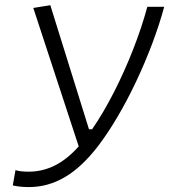

<svg xmlns="http://www.w3.org/2000/svg" viewBox="-20 -720 661 749"><path d="M92.8 9.8Q75.7 9.8 60.5 8.3Q45.4 6.8 29.8 3.4L40.5 -56.2Q50.3 -53.2 62.3 -51.8Q74.2 -50.3 92.3 -50.3Q145 -50.3 193.1 -74Q241.2 -97.7 287.1 -148.9L109.9 -689L176.3 -699.7L327.1 -215.8H339.4Q383.3 -279.8 424.6 -360.6Q465.8 -441.4 499.5 -527.6Q533.2 -613.8 554.7 -693.4H620.6Q601.6 -623.5 573.5 -549.1Q545.4 -474.6 511.2 -402.3Q477.1 -330.1 439.2 -265.6Q401.4 -201.2 362.8 -150.4Q299.3 -67.9 233.2 -29.1Q167 9.8 92.8 9.8Z"/></svg>

Font: Cascadia Code PL Light
Style: Italic
Weight: 300
Italic angle: -10°
Monospace: yes
Designer: Aaron Bell
Foundry: Saja Typeworks
Version: Version 2404.023; ttfautohint (v1.8.4)